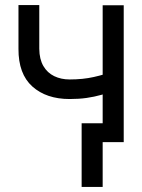

<svg xmlns="http://www.w3.org/2000/svg" viewBox="-20 -567 567 766"><path d="M473.6 -545.9V0H389.6V-545.9ZM441.4 -285.2V-207Q413.1 -196.8 384.8 -188.7Q356.4 -180.7 325.7 -176.3Q294.9 -171.9 257.8 -171.9Q165 -171.9 109.1 -221.9Q53.2 -272 53.7 -372.1V-546.9H136.7V-372.1Q137.2 -330.6 153.1 -303.5Q168.9 -276.4 196.3 -263.2Q223.6 -250 257.8 -250Q311 -250 354.2 -259.8Q397.5 -269.5 441.4 -285.2ZM389.6 -75.2V178.7H305.7V-75.2Z"/></svg>

Font: Inter Tight
Style: Regular
Weight: 400
Designer: Rasmus Andersson
Foundry: rsms
Version: Version 3.002